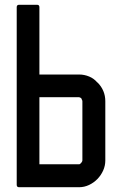

<svg xmlns="http://www.w3.org/2000/svg" viewBox="-20 -798 511 804"><path d="M311 -391H145V-110H311Q315 -110 320 -116Q325 -122 325 -126V-374Q325 -377 323 -380.5Q321 -384 320 -387Q319 -388 315.5 -389.5Q312 -391 311 -391ZM60 -778H135Q145 -778 145 -768V-486H311Q333 -486 353.5 -477.5Q374 -469 388 -452V-453Q421 -420 421 -374V-126Q421 -104 412 -84Q403 -64 388 -48.5Q373 -33 353 -23.5Q333 -14 311 -14H60Q50 -14 50 -24V-768Q50 -778 60 -778Z"/></svg>

Font: Kanalisirung
Style: Regular
Weight: 500
Designer: Peter Wiegel
Foundry: Peter Wiegel
Version: 1.000